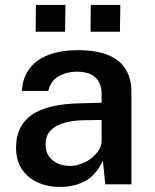

<svg xmlns="http://www.w3.org/2000/svg" viewBox="-20 -724 610 754"><path d="M215.5 10Q166 10 126.8 -8.2Q87.5 -26.5 65.2 -60.8Q43 -95 43 -144Q43 -229.5 104.8 -273Q166.5 -316.5 302 -318.5L379 -320.5V-355.5Q379 -396.5 354.8 -419.8Q330.5 -443 279.5 -442.5Q242 -442 210.8 -424.8Q179.5 -407.5 169.5 -367H66Q69 -420 96.8 -455.8Q124.5 -491.5 173 -509.2Q221.5 -527 285 -527Q359 -527 405.5 -507.5Q452 -488 474 -451.2Q496 -414.5 496 -362.5V0H393.5L384 -93Q356 -34.5 313.2 -12.2Q270.5 10 215.5 10ZM255 -72.5Q277.5 -72.5 299.5 -80.8Q321.5 -89 339.5 -103.2Q357.5 -117.5 368.2 -135Q379 -152.5 379 -171.5V-253L315.5 -252Q268.5 -251.5 233.5 -242Q198.5 -232.5 178.8 -211.8Q159 -191 159 -156.5Q159 -117 186.5 -94.8Q214 -72.5 255 -72.5ZM335.5 -599.5 336.5 -704.5H452.5L451 -599.5ZM120 -599.5 121 -704.5H237L235.5 -599.5Z"/></svg>

Font: Public Sans SemiBold
Style: Regular
Weight: 600
Designer: The Public Sans Project Authors: Dan O. Williams and USWDS (Libre Franklin designed by Pablo Impallari and Rodrigo Fuenz
Version: Version 1.007